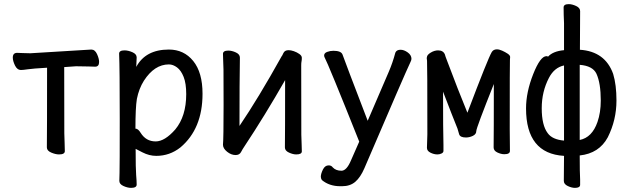

<svg xmlns="http://www.w3.org/2000/svg" viewBox="-20 -732 3040 930"><path d="M266 16Q249 16 228 7Q207 -2 207 -18Q208 -88 208 -404Q139 -400 115.5 -396.5Q92 -393 82 -393Q63 -393 52.5 -415Q42 -437 42 -453Q42 -476 63 -476Q70 -476 89 -475Q108 -474 127 -474L422 -492Q440 -492 450 -470Q460 -448 460 -432Q460 -409 441 -409Q432 -409 409.5 -410Q387 -411 348 -411L291 -407Q291 -109 291.5 -86.5Q292 -64 293 -39Q294 -14 294 0Q294 16 266 16Z M615 178Q598 178 578 169Q558 160 558 144Q558 132 559 106Q560 80 560 -157Q560 -403 557 -472Q557 -488 583 -488Q601 -488 621.5 -479Q642 -470 642 -454Q642 -448 641 -432Q640 -420 640 -408Q685 -492 798 -492Q871 -492 916 -436.5Q961 -381 961 -278Q961 -108 854 -18Q802 23 737 23Q703 23 670 6L637 -11Q637 87 639.5 116Q642 145 642 162Q642 178 615 178ZM734 -47Q778 -47 829 -105Q882 -169 882 -276Q882 -328 869.5 -359.5Q857 -391 837.5 -405.5Q818 -420 798 -420Q728 -420 677 -341Q653 -303 643 -253Q636 -210 636 -109Q649 -109 661 -89Q687 -47 734 -47Z M1121 19Q1100 19 1080 3Q1060 -13 1060 -31Q1063 -61 1063 -225Q1063 -374 1062.5 -395Q1062 -416 1061 -438.5Q1060 -461 1060 -471Q1060 -487 1086 -487Q1103 -487 1122.5 -478Q1142 -469 1142 -453Q1140 -335 1140 -122Q1231 -256 1344 -459Q1346 -460 1352.5 -474.5Q1359 -489 1378 -489Q1389 -489 1403.5 -484Q1418 -479 1430 -470.5Q1442 -462 1442 -452Q1442 -441 1440.5 -434.5Q1439 -428 1439 -415Q1439 -100 1439.5 -79.5Q1440 -59 1441 -35Q1442 -11 1442 1Q1442 16 1415 16Q1399 16 1379.5 7Q1360 -2 1360 -18Q1361 -81 1361 -344Q1264 -174 1164 -23Q1155 -10 1147.5 4.5Q1140 19 1121 19Z M1637 170Q1676 170 1701 148.5Q1726 127 1745 83Q1943 -379 1968 -431Q1973 -441 1973 -447Q1973 -465 1955 -478Q1937 -491 1920 -491Q1901 -491 1895 -477Q1882 -428 1863 -384L1761 -147Q1650 -436 1639 -468Q1632 -486 1595 -486Q1579 -486 1564.5 -480.5Q1550 -475 1550 -463L1551 -457Q1570 -422 1720 -46L1680 45Q1659 95 1634 95Q1607 95 1592 79Q1585 69 1572 69Q1554 69 1544 89.5Q1534 110 1534 124Q1534 132 1539 140Q1575 170 1628 170Z M2099 16Q2082 16 2065 7.5Q2048 -1 2048 -16L2050 -81Q2050 -431 2048.5 -437.5Q2047 -444 2047 -450Q2047 -454 2048 -455Q2048 -466 2066 -477Q2084 -488 2102 -488Q2127 -488 2135 -468Q2136 -462 2147 -434Q2198 -298 2244 -186Q2344 -450 2362 -480Q2370 -493 2387 -493Q2398 -493 2412.5 -486.5Q2427 -480 2439 -472Q2451 -464 2451 -456Q2451 -449 2450 -441.5Q2449 -434 2449 -106L2450 -1Q2450 15 2423 15Q2407 15 2389 6.5Q2371 -2 2371 -18Q2372 -81 2372 -325Q2287 -112 2287 -97Q2287 -82 2270.5 -74Q2254 -66 2237 -66Q2209 -66 2204 -81.5Q2199 -97 2196 -109Q2174 -163 2126 -288Q2126 -97 2128 -30V-1Q2128 7 2118.5 11.5Q2109 16 2099 16Z M2765 178Q2749 178 2730 169Q2711 160 2711 144L2712 23Q2528 12 2528 -207Q2528 -285 2562.5 -372.5Q2597 -460 2627 -460Q2634 -460 2634 -457Q2658 -484 2712 -489V-620Q2710 -662 2710 -696Q2710 -712 2735 -712Q2751 -712 2770.5 -703Q2790 -694 2790 -678Q2789 -626 2789 -491Q2911 -483 2950 -374Q2966 -321 2966 -245Q2966 -151 2924 -67Q2882 11 2788 21Q2788 106 2790 138V163Q2790 178 2765 178ZM2712 -51V-415Q2665 -405 2639 -355Q2604 -288 2604 -208Q2604 -125 2633 -87Q2655 -56 2712 -51ZM2788 -54Q2848 -66 2874 -141Q2890 -187 2890 -245Q2890 -329 2869 -375Q2851 -413 2788 -418Z"/></svg>

Font: LXGW WenKai Mono Medium
Style: Regular
Weight: 500
Monospace: yes
Designer: LXGW / Fontworks Inc.
Foundry: LXGW / Fontworks Inc.
Version: Version 1.520; June 14, 2025